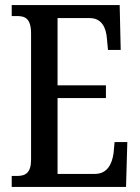

<svg xmlns="http://www.w3.org/2000/svg" viewBox="-20 -734 549 754"><path d="M26 0H475L480 -176H430L426 -133C420 -89 401 -51 352 -51H206V-349H396V-399H206V-663H332C379 -663 397 -626 400 -581L404 -538H454L450 -714H26V-671H47C78 -671 102 -662 102 -602V-107C102 -56 81 -43 47 -43H26Z"/></svg>

Font: Noto Serif Devanagari ExtraCondensed Medium
Style: Regular
Weight: 500
Width: 2
Designer: Universal Thirst, Indian Type Foundry and the Monotype Design Team
Foundry: Monotype Imaging Inc.
Version: Version 2.004